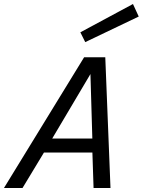

<svg xmlns="http://www.w3.org/2000/svg" viewBox="-46 -942 715 962"><path d="M126 -177.8 167.7 -248H434L443.5 -177.8ZM66.8 0H-26.2L375.4 -655H437.3L426.8 -604.1L194.2 -211.8H194.8ZM507.6 0H422.8L415.8 -211.6L417.7 -211.9L406.1 -606.2L419.2 -655H481.5ZM356.6 -780.1 620.2 -921.9 649.1 -859.1 381.1 -731Z"/></svg>

Font: Intel One Mono Light
Style: Italic
Weight: 300
Italic angle: -16°
Monospace: yes
Designer: Fred Shallcrass
Foundry: Frere-Jones Type LLC
Version: Version 1.004